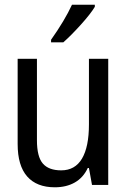

<svg xmlns="http://www.w3.org/2000/svg" viewBox="-20 -786 540 816"><path d="M55 -174V-536H137V-190Q137 -120 162 -91Q187 -62 240 -62Q299 -62 328.5 -112Q358 -162 358 -257V-536H440V0H371L358 -72H353Q334 -31 298 -10.5Q262 10 213 10Q136 10 95.5 -36Q55 -82 55 -174ZM197 -617Q255 -699 286 -766H383V-757Q365 -727 323.5 -681Q282 -635 249 -606H197Z"/></svg>

Font: Noto Sans Mono UI Cond
Style: Regular
Weight: 400
Width: 3
Monospace: yes
Designer: Monotype Design team
Foundry: Monotype Imaging Inc.
Version: Version 1.000